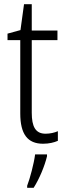

<svg xmlns="http://www.w3.org/2000/svg" viewBox="-20 -678 317 919"><path d="M198 -38C150 -38 132 -72 132 -138V-486H255V-532H132V-658H95L78 -534L16 -517V-486H77V-135C77 -36 112 10 186 10C215 10 239 4 257 -4V-50C241 -43 220 -38 198 -38ZM205 61H148C143 103 123 178 110 211V221H141C169 177 194 116 205 70Z"/></svg>

Font: Noto Sans Display SemiCondensed Light
Style: Regular
Weight: 300
Width: 4
Designer: Monotype Design Team
Foundry: Monotype Imaging Inc.
Version: Version 1.900